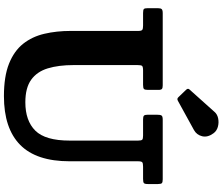

<svg xmlns="http://www.w3.org/2000/svg" viewBox="-94 -966 1077 928"><g transform="rotate(90 444.0 -501.5)"><path d="M635 -655H556.5Q542.5 -655 538.2 -659.5Q534 -664 534 -677.5V-722Q534 -738.5 537.8 -744.2Q541.5 -750 558 -750H846Q860 -750 864.5 -746Q869 -742 869 -727V-678Q869 -662.5 864.2 -658.8Q859.5 -655 844 -655H785.5Q768.5 -655 763.8 -651Q759 -647 759 -630V-300Q759 -139 679.5 -60.8Q600 17.5 444 17.5Q349 17.5 287.5 -7Q226 -31.5 191.2 -75.2Q156.5 -119 142.8 -177.8Q129 -236.5 129 -305V-632Q129 -648 123.2 -651.5Q117.5 -655 103 -655H42.5Q27 -655 23 -659Q19 -663 19 -678.5V-725.5Q19 -740.5 23.8 -745.2Q28.5 -750 43 -750H392Q404.5 -750 409.2 -746.2Q414 -742.5 414 -729V-678.5Q414 -663.5 409.5 -659.2Q405 -655 389.5 -655H320.5Q302 -655 298 -650.2Q294 -645.5 294 -627.5V-320Q294 -246.5 310 -194.2Q326 -142 365.2 -114Q404.5 -86 474 -86Q563 -86 611 -134.2Q659 -182.5 659 -300V-631Q659 -647 654.5 -651Q650 -655 635 -655ZM449.5 -825.5 413 -863.5Q404.5 -872.5 413 -880.5L520.5 -1000.5Q532 -1014 552.2 -1018Q572.5 -1022 592.5 -1016.5Q612.5 -1011 624 -995Q644.5 -967 638 -940.5Q631.5 -914 608 -901L467 -823.5Q457 -817.5 449.5 -825.5Z"/></g></svg>

Font: Besley
Style: Bold
Weight: 700
Designer: Owen Earl
Foundry: indestructible type*
Version: Version 2.001; ttfautohint (v1.8.3)